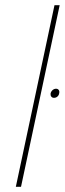

<svg xmlns="http://www.w3.org/2000/svg" viewBox="-20 -720 250 740"><path d="M196 -378Q189 -378 183 -373Q177 -368 175 -360Q174 -353 177.5 -348Q181 -343 188 -343Q196 -343 201.5 -348Q207 -353 208 -360Q210 -368 206.5 -373Q203 -378 196 -378ZM41 0H61L210 -700H190Z"/></svg>

Font: Advent Pro Thin
Style: Italic
Weight: 250
Italic angle: -12°
Version: Version 3.000